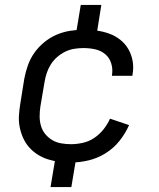

<svg xmlns="http://www.w3.org/2000/svg" viewBox="-20 -648 640 775"><path d="M266 8Q242 8 218.5 5Q195 2 173 -5Q151 -12 131.5 -24.5Q112 -37 97.5 -53.5Q83 -70 73.5 -91Q64 -112 59.5 -135Q55 -158 56.5 -182Q58 -206 62 -230L78 -330Q83 -357 92.5 -384Q102 -411 118.5 -434.5Q135 -458 158 -477Q181 -496 207.5 -507.5Q234 -519 262 -523.5Q290 -528 317 -528Q344 -528 370.5 -524.5Q397 -521 421.5 -512Q446 -503 466 -487Q486 -471 498.5 -449Q511 -427 515.5 -401Q520 -375 515 -348Q515 -346 515 -345Q515 -344 514 -342H432Q432 -343 432 -344Q432 -345 432 -345Q436 -369 429 -392Q422 -415 404.5 -429.5Q387 -444 364 -449Q341 -454 317 -454Q299 -454 280 -451Q261 -448 243.5 -439.5Q226 -431 211 -418Q196 -405 185.5 -388.5Q175 -372 169 -354Q163 -336 160 -318L143 -218Q140 -198 140 -178Q140 -158 145.5 -139.5Q151 -121 163 -106.5Q175 -92 191 -82.5Q207 -73 226.5 -69.5Q246 -66 266 -66Q290 -66 314.5 -71.5Q339 -77 360 -91Q381 -105 397.5 -125.5Q414 -146 424 -169L501 -143Q486 -109 462 -79Q438 -49 405.5 -29Q373 -9 337 -0.5Q301 8 266 8ZM365 -477 283 -489 306 -628H389ZM184 107 209 -43 291 -31 268 107Z"/></svg>

Font: Zed Sans Extended
Style: Italic
Weight: 400
Width: 7
Italic angle: -9°
Designer: Belleve Invis
Foundry: Belleve Invis
Version: Version 1.0.0; ttfautohint (v1.8.4)